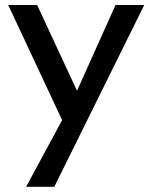

<svg xmlns="http://www.w3.org/2000/svg" viewBox="-20 -510 607 765"><path d="M84 234.4 267.6 -105.5 440.4 -490.2H554.7L196.3 234.4ZM235.4 -14.6 12.7 -490.2H127.9L315.4 -86.9Z"/></svg>

Font: Sen Medium
Style: Regular
Weight: 500
Designer: Kosal Sen, Philatype
Foundry: Philatype
Version: Version 2.000;gftools[0.9.31]